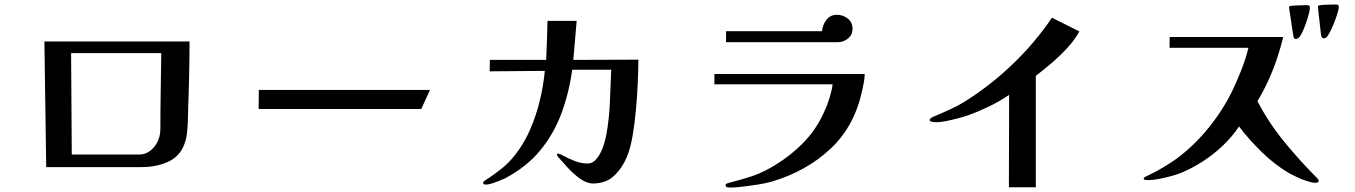

<svg xmlns="http://www.w3.org/2000/svg" viewBox="-20 -818 6040 856"><path d="M297 -581 300 -129H601Q639 -129 667 -162.5Q695 -196 695 -245Q695 -329 696.5 -413Q698 -497 699 -581ZM825 -633Q825 -555 823 -468.5Q821 -382 818 -299Q818 -269 815 -239Q814 -224 811.5 -209.5Q809 -195 804 -181Q785 -123 732 -98Q679 -73 611 -73H186L178 -633Z M1897 -417 1858 -332H1133L1134 -417Z M2826 -552Q2826 -509 2823.5 -451Q2821 -393 2815.5 -331Q2810 -269 2800.5 -213.5Q2791 -158 2775 -119Q2755 -70 2718.5 -35Q2682 0 2624 0Q2596 0 2566 -21.5Q2536 -43 2510 -71.5Q2484 -100 2467 -120Q2463 -124 2463 -128Q2463 -133 2469 -133Q2475 -133 2495 -122Q2515 -111 2543 -100Q2571 -89 2600 -89Q2619 -89 2633 -103Q2647 -117 2657.5 -137.5Q2668 -158 2674 -179.5Q2680 -201 2683 -216Q2696 -288 2699 -361Q2702 -434 2705 -507H2531Q2517 -404 2483 -312.5Q2449 -221 2388.5 -147.5Q2328 -74 2232 -23Q2223 -19 2206 -12Q2189 -5 2172.5 0Q2156 5 2146 5Q2142 5 2138 3.5Q2134 2 2134 -3Q2134 -8 2138 -10.5Q2142 -13 2145 -15Q2181 -38 2215.5 -65.5Q2250 -93 2276 -127Q2317 -179 2344 -241.5Q2371 -304 2387 -371Q2403 -438 2409 -502L2163 -500L2164 -551H2415Q2417 -595 2418.5 -638.5Q2420 -682 2421 -725H2551L2536 -551Q2609 -551 2681.5 -551.5Q2754 -552 2826 -552Z M3835 -488Q3835 -470 3831.5 -451.5Q3828 -433 3824 -415Q3790 -256 3684 -156Q3578 -56 3426 -10Q3396 -1 3364.5 4Q3333 9 3301 13Q3285 15 3269 16.5Q3253 18 3236 18Q3227 18 3221 16.5Q3215 15 3215 5Q3215 2 3221.5 0Q3228 -2 3230 -3Q3280 -16 3322 -29Q3364 -42 3410 -67Q3491 -112 3555.5 -175.5Q3620 -239 3657 -325Q3668 -348 3678.5 -382Q3689 -416 3692 -442H3165V-488ZM3781 -689Q3781 -663 3761 -646.5Q3741 -630 3716 -630H3217V-679H3645Q3647 -706 3664 -729Q3681 -752 3711 -752Q3739 -752 3760 -735Q3781 -718 3781 -689Z M4792 -678Q4773 -642 4739.5 -605.5Q4706 -569 4668.5 -537Q4631 -505 4598 -480V17H4478L4479 -395Q4438 -367 4392 -344.5Q4346 -322 4299 -305Q4282 -299 4254.5 -291.5Q4227 -284 4199.5 -278.5Q4172 -273 4154 -273Q4150 -273 4137.5 -274.5Q4125 -276 4125 -283Q4125 -289 4134 -294Q4143 -299 4147 -300Q4185 -316 4221.5 -333Q4258 -350 4292 -372Q4403 -443 4499.5 -536.5Q4596 -630 4670 -739Z M5859 -12Q5859 -6 5854 -4.5Q5849 -3 5845 -3Q5830 -3 5807 -10.5Q5784 -18 5762 -28.5Q5740 -39 5727 -46Q5664 -83 5606 -139.5Q5548 -196 5504 -254Q5474 -209 5431.5 -168.5Q5389 -128 5339.5 -96.5Q5290 -65 5240 -45Q5224 -39 5198 -32Q5172 -25 5145.5 -20Q5119 -15 5102 -15Q5100 -15 5089.5 -15.5Q5079 -16 5079 -22Q5079 -26 5085 -29Q5091 -32 5093 -33Q5129 -50 5163 -70Q5197 -90 5229 -113Q5306 -171 5369 -249Q5432 -327 5474 -413Q5496 -459 5515 -507.5Q5534 -556 5546 -605H5194L5195 -653H5701Q5683 -578 5654.5 -505.5Q5626 -433 5586 -367Q5636 -271 5706 -185.5Q5776 -100 5852 -24Q5854 -21 5856.5 -18.5Q5859 -16 5859 -12ZM5820 -784Q5820 -775 5815 -755.5Q5810 -736 5802 -713.5Q5794 -691 5785.5 -673Q5777 -655 5770 -650Q5767 -648 5764 -646Q5761 -644 5757 -644Q5752 -644 5750.5 -647Q5749 -650 5747 -654Q5745 -662 5744 -672Q5743 -682 5741 -690Q5737 -714 5734 -738Q5731 -762 5727 -785Q5727 -786 5727 -786.5Q5727 -787 5727 -787Q5727 -791 5732 -791Q5740 -793 5754.5 -793.5Q5769 -794 5784.5 -794.5Q5800 -795 5808 -795Q5820 -795 5820 -784ZM5949 -787Q5949 -779 5943 -759Q5937 -739 5928 -716.5Q5919 -694 5909.5 -675.5Q5900 -657 5894 -652Q5889 -647 5881 -647Q5875 -647 5871 -656Q5870 -658 5868 -677Q5866 -696 5863 -720.5Q5860 -745 5858 -765Q5856 -785 5856 -788Q5856 -794 5862 -794Q5869 -796 5884 -796.5Q5899 -797 5914.5 -797.5Q5930 -798 5937 -798Q5949 -798 5949 -787Z"/></svg>

Font: Kaisei Opti
Style: Bold
Weight: 700
Designer: Font-Kai, 金井和夫
Foundry: KAZUO KANAI
Version: Version 5.003